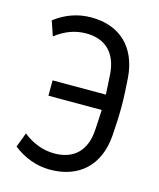

<svg xmlns="http://www.w3.org/2000/svg" viewBox="-109 -790 730 881"><g transform="rotate(15 255.5 -350.0)"><path d="M212 12C349 12 438 -69 449 -212C452 -251 455 -307 455 -350C455 -393 452 -449 449 -488C438 -631 351 -712 216 -712C153 -712 95 -692 43 -652L67 -582C113 -618 161 -635 212 -635C305 -635 360 -580 366 -479C368 -444 370 -416 371 -387H118V-314H371C370 -285 368 -256 366 -221C361 -120 306 -65 212 -65C156 -65 106 -86 63 -120L37 -51C87 -11 148 12 212 12Z"/></g></svg>

Font: Finlandica
Style: Regular
Weight: 400
Designer: Niklas Ekholm, Juho Hiilivirta, Jaakko Suomalainen
Foundry: Helsinki Type Studio
Version: Version 2.000;Glyphs 3.2 (3202)